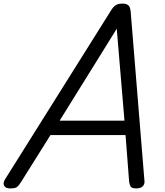

<svg xmlns="http://www.w3.org/2000/svg" viewBox="-63 -1035 916 1069"><path d="M-6 14Q-32 14 -40 -1Q-48 -16 -34 -38L554 -975Q568 -998 582 -1006.5Q596 -1015 621 -1015Q640 -1015 651.5 -1005.5Q663 -996 665 -965L741 -31Q744 -11 732.5 1.5Q721 14 695 14Q673 14 666 5.5Q659 -3 656 -23L636 -283H218L57 -26Q41 0 30.5 7Q20 14 -6 14ZM269 -363H630L587 -875Z"/></svg>

Font: Playwrite AU QLD
Style: Regular
Weight: 400
Designer: Veronika Burian, José Scaglione
Foundry: TypeTogether
Version: Version 1.002